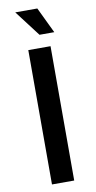

<svg xmlns="http://www.w3.org/2000/svg" viewBox="-101 -970 504 1013"><g transform="rotate(-10 150.5 -464.0)"><path d="M210.9 0H91.8V-719.7H210.9ZM58.6 -927.7H176.8L243.2 -789.1H164.1Z"/></g></svg>

Font: Allerta Stencil
Style: Regular
Weight: 400
Designer: Matt McInerney
Foundry: Matt McInerney
Version: Version 1.02